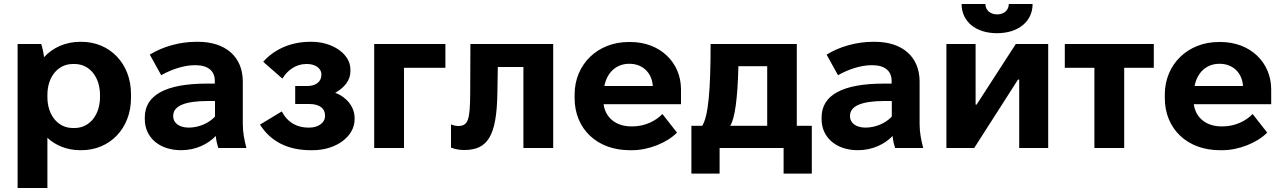

<svg xmlns="http://www.w3.org/2000/svg" viewBox="-20 -740 6417 960"><path d="M68 200H217V-51C259 -12 316 11 381 11H387C530 11 635 -99 635 -250V-270C635 -421 530 -531 387 -531H381C308 -531 244 -502 200 -454C198 -475 192 -503 186 -520H68ZM344 -100C270 -100 217 -164 217 -255V-265C217 -356 270 -420 344 -420H353C427 -420 480 -356 480 -265V-255C480 -164 427 -100 353 -100Z M885 11C959 11 1019 -19 1059 -60C1061 -37 1066 -16 1072 0H1212C1202 -39 1194 -77 1194 -119V-332C1194 -457 1107 -531 970 -531H961C877 -531 792 -506 729 -467L786 -364C841 -395 902 -414 954 -414H958C1022 -414 1054 -383 1054 -337V-322H1015C808 -322 704 -264 704 -153V-144C704 -51 779 11 885 11ZM923 -102C877 -102 846 -125 846 -158V-161C846 -209 902 -235 1019 -235H1055V-157C1022 -122 972 -102 923 -102Z M1534 11H1544C1661 11 1753 -58 1753 -143V-150C1753 -204 1715 -254 1656 -276C1703 -302 1732 -340 1732 -382V-393C1732 -472 1640 -531 1539 -531H1531C1427 -531 1346 -488 1296 -431L1392 -347C1417 -389 1460 -420 1511 -420H1516C1559 -420 1587 -396 1587 -369V-366C1587 -332 1560 -310 1517 -310H1456V-220H1526C1576 -220 1605 -199 1605 -164V-158C1605 -128 1573 -102 1527 -102H1521C1468 -102 1419 -125 1389 -183L1280 -117C1335 -30 1422 11 1534 11Z M1851 0H2000V-401H2207V-520H1851Z M2301 10C2417 10 2464 -57 2467 -278L2469 -405H2597V0H2746V-520H2332L2331 -271C2330 -146 2322 -110 2272 -110C2264 -110 2248 -112 2235 -118V-2C2256 6 2276 10 2301 10Z M3128 11H3141C3223 11 3315 -26 3365 -77L3292 -170C3260 -136 3205 -108 3143 -108H3137C3060 -108 3007 -151 2998 -219H3385V-293C3385 -429 3279 -530 3132 -530H3123C2969 -530 2853 -419 2853 -267V-250C2853 -95 2966 11 3128 11ZM3002 -310C3015 -379 3063 -421 3125 -421H3128C3194 -421 3240 -375 3244 -310Z M3437 128H3578V0H3898V128H4039V-111H3964V-520H3533C3533 -291 3522 -159 3491 -111H3437ZM3631 -111C3655 -149 3668 -249 3672 -409H3816V-111Z M4269 11C4343 11 4403 -19 4443 -60C4445 -37 4450 -16 4456 0H4596C4586 -39 4578 -77 4578 -119V-332C4578 -457 4491 -531 4354 -531H4345C4261 -531 4176 -506 4113 -467L4170 -364C4225 -395 4286 -414 4338 -414H4342C4406 -414 4438 -383 4438 -337V-322H4399C4192 -322 4088 -264 4088 -153V-144C4088 -51 4163 11 4269 11ZM4307 -102C4261 -102 4230 -125 4230 -158V-161C4230 -209 4286 -235 4403 -235H4439V-157C4406 -122 4356 -102 4307 -102Z M4788 -720C4788 -633 4858 -574 4965 -574C5072 -574 5143 -633 5143 -720H5024C5024 -690 5001 -668 4966 -668C4932 -668 4907 -689 4907 -720ZM4712 0H4851L5070 -342H5076V0H5221V-520H5059L4863 -217H4858V-520H4712Z M5452 0H5601V-401H5749V-520H5304V-401H5452Z M6079 11H6092C6174 11 6266 -26 6316 -77L6243 -170C6211 -136 6156 -108 6094 -108H6088C6011 -108 5958 -151 5949 -219H6336V-293C6336 -429 6230 -530 6083 -530H6074C5920 -530 5804 -419 5804 -267V-250C5804 -95 5917 11 6079 11ZM5953 -310C5966 -379 6014 -421 6076 -421H6079C6145 -421 6191 -375 6195 -310Z"/></svg>

Font: Fixel Display Bold
Style: Bold
Weight: 700
Designer: AlfaBravo + MacPaw
Foundry: Kyrylo Tkachov, Marchela Mozhyna, Serhii Makarenko, Maria Weinstein, Zakhar Kryvoshyya
Version: Version 1.211